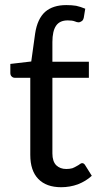

<svg xmlns="http://www.w3.org/2000/svg" viewBox="-20 -744 398 771"><path d="M225.6 7.8Q166 7.8 133.8 -25.4Q101.6 -58.6 101.6 -122.1Q101.6 -225.6 101.6 -431.6Q85.9 -431.6 40 -431.6Q32.2 -431.6 27.3 -436.5Q21.5 -441.4 21.5 -451.2Q21.5 -462.9 21.5 -487.3Q42 -489.3 105.5 -497.1Q109.4 -525.4 121.1 -609.4Q129.9 -668 161.1 -696.3Q192.4 -723.6 246.1 -723.6Q268.6 -723.6 286.1 -720.7Q303.7 -716.8 322.3 -709Q320.3 -696.3 316.4 -672.9Q313.5 -661.1 306.6 -658.2Q300.8 -654.3 295.9 -654.3Q289.1 -654.3 280.3 -658.2Q270.5 -662.1 252 -662.1Q219.7 -662.1 205.1 -640.6Q190.4 -619.1 190.4 -575.2Q190.4 -548.8 190.4 -496.1Q227.5 -496.1 336.9 -496.1Q336.9 -480.5 336.9 -431.6Q300.8 -431.6 190.4 -431.6Q190.4 -356.4 190.4 -127.9Q190.4 -95.7 206.1 -80.1Q221.7 -65.4 246.1 -65.4Q259.8 -65.4 270.5 -68.4Q280.3 -72.3 288.1 -77.1Q295.9 -81.1 300.8 -85Q305.7 -88.9 309.6 -88.9Q317.4 -88.9 322.3 -80.1Q331.1 -66.4 348.6 -38.1Q325.2 -16.6 293 -3.9Q260.7 7.8 225.6 7.8Z"/></svg>

Font: Lato
Style: Regular
Weight: 400
Designer: Lukasz Dziedzic with Adam Twardoch and Botio Nikoltchev
Version: Version 2.015; 2015-08-06; http://www.latofonts.com/